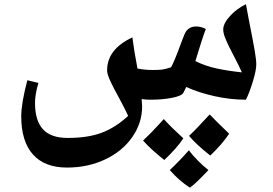

<svg xmlns="http://www.w3.org/2000/svg" viewBox="-20 -450 1288 905"><path d="M1139.2 20Q1065.4 20 990.5 3.2Q915.5 -13.7 857.9 -40L844.2 -12.2Q835.4 2.4 790.5 11.2Q745.6 20 689 20Q668.9 20 647.9 17.1L649.9 51.8Q649.9 129.9 603 196.8Q556.2 263.7 474.9 301.8Q393.6 339.8 295.9 339.8Q190.4 339.8 135.3 278.1Q80.1 216.3 80.1 98.1Q80.1 37.1 108.9 -71.8L161.1 -59.1Q145 -4.9 145 34.2Q145 118.7 182.6 159.4Q220.2 200.2 298.8 200.2Q395 200.2 460.4 175.3Q525.9 150.4 584 96.2Q568.4 62 550.8 29.8Q533.2 -2.4 518.6 -30.3Q503.9 -58.1 494.4 -80.8Q484.9 -103.5 484.9 -119.1Q484.9 -217.8 604 -273.9Q610.4 -220.2 627.9 -127Q659.7 -120.1 702.1 -120.1Q731 -120.1 745.8 -122.3Q760.7 -124.5 786.1 -132.8Q801.3 -158.2 835.4 -252Q851.1 -295.4 858.9 -304.9Q866.7 -314.5 877.9 -319.8Q889.2 -325.2 905.3 -325.2Q928.2 -325.2 950.2 -313Q936.5 -279.8 900.9 -162.1Q946.3 -139.2 1000.7 -127.4Q1055.2 -115.7 1120.1 -108.9Q1104.5 -143.6 1088.6 -173.6Q1072.8 -203.6 1060.3 -228.8Q1047.9 -253.9 1040 -274.7Q1032.2 -295.4 1032.2 -311Q1032.2 -339.8 1064.5 -374.8Q1096.7 -409.7 1139.2 -430.2L1153.8 -352.1Q1173.3 -253.9 1180.7 -210.7Q1188 -167.5 1188 -147Q1188 -119.1 1172.1 -66.7Q1156.2 -14.2 1139.2 20ZM844.2 202.1Q813.5 248.5 754.4 304.2Q690.9 253.9 654.3 212.4Q689.9 179.7 731 134.3L752 111.3Q786.6 149.4 844.2 202.1ZM1060.1 180.2Q1028.3 228.5 971.2 283.2Q906.2 232.4 871.1 190.4Q906.2 157.7 968.3 89.4Q993.7 116.7 1060.1 180.2ZM962.4 351.6Q900.4 417.5 875 434.6Q823.2 400.9 780.3 351.6Q830.1 304.7 870.1 258.3Q887.2 281.2 913.3 307.6Q939.5 334 962.4 351.6Z"/></svg>

Font: Sahl Naskh
Style: Bold
Weight: 700
Designer: Pascal Zoghbi
Version: Version 1.001